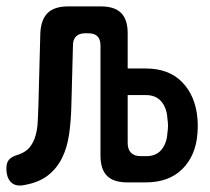

<svg xmlns="http://www.w3.org/2000/svg" viewBox="-35 -570 655 600"><path d="M91 -466Q93 -509 114 -529.5Q135 -550 178 -550H280Q323 -550 343.5 -529.5Q364 -509 364 -466V-356H420Q493 -356 534.5 -313Q576 -270 582 -200Q583 -188 583 -176.5Q583 -165 582 -153Q577 -84 535 -42Q493 0 420 0H363Q320 0 299.5 -20.5Q279 -41 279 -84V-428Q279 -447 269.5 -456.5Q260 -466 241 -466H231Q213 -466 203 -456.5Q193 -447 193 -428L188 -240Q187 -193 181 -151Q175 -109 159 -76.5Q143 -44 115 -22Q87 0 42 8Q15 14 0 0Q-15 -14 -15 -44Q-15 -62 -6.5 -71.5Q2 -81 23 -87Q46 -95 58 -110Q70 -125 76 -146Q82 -167 83 -191.5Q84 -216 85 -240ZM364 -273V-124Q364 -103 374.5 -92.5Q385 -82 405 -82H422Q453 -82 469.5 -102Q486 -122 488 -153Q490 -166 490 -177Q490 -188 488 -201Q486 -233 469 -253Q452 -273 420 -273Z"/></svg>

Font: Maple Mono Normal NL Medium
Style: Regular
Weight: 500
Monospace: yes
Designer: subframe7536
Version: Version 7.000